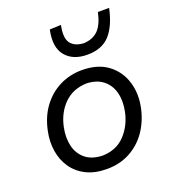

<svg xmlns="http://www.w3.org/2000/svg" viewBox="-140 -867 877 981"><g transform="rotate(-20 299.0 -376.0)"><path d="M274 11Q208 11 161.2 -12.8Q114.5 -36.5 87 -77Q59.5 -117.5 51.5 -168.8Q43.5 -220 55 -274.5Q70 -348.5 109 -400.8Q148 -453 203.5 -480.5Q259 -508 324 -508Q409.5 -508 463.8 -467.8Q518 -427.5 538.2 -362.2Q558.5 -297 542.5 -222.5Q527.5 -152.5 490.5 -100Q453.5 -47.5 398.2 -18.2Q343 11 274 11ZM277 -61Q352 -63.5 398 -112.2Q444 -161 459 -232Q470.5 -288 459 -333.5Q447.5 -379 413.2 -406.5Q379 -434 323.5 -436Q248.5 -433.5 201 -386Q153.5 -338.5 138.5 -265Q127.5 -211 138.2 -165.2Q149 -119.5 183.5 -91Q218 -62.5 277 -61ZM380 -572Q301.5 -572 262 -619.8Q222.5 -667.5 242 -759L303.5 -761.5Q289.5 -693.5 311.2 -664.8Q333 -636 382 -633.5Q431.5 -636 460.5 -665Q489.5 -694 503.5 -759H564.5Q545 -666.5 502 -619.2Q459 -572 380 -572Z"/></g></svg>

Font: Commissioner Flair
Style: Italic
Weight: 400
Italic angle: -12°
Designer: Kostas Bartsokas
Foundry: Kostas Bartsokas
Version: Version 1.000; ttfautohint (v1.8.3)